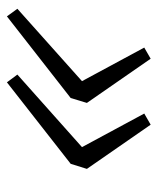

<svg xmlns="http://www.w3.org/2000/svg" viewBox="31 -546 466 569"><g transform="rotate(90 264.5 -261.0)"><path d="M270 -237 28 -48 5.5 -79 220 -270.5 120.5 -455 153.5 -474 284.5 -285ZM465 -237 223.5 -48 200.5 -79 415.5 -270.5 316 -455 349 -474 480 -285Z"/></g></svg>

Font: Newsreader Caption Light
Style: Italic
Weight: 300
Italic angle: -17°
Designer: Hugues Gentile
Foundry: Production Type
Version: Version 1.001